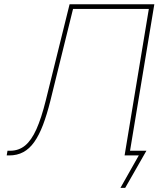

<svg xmlns="http://www.w3.org/2000/svg" viewBox="-20 -748 795 924"><path d="M12.2 0 16.1 -22.5H28.3Q70.3 -22.5 100.8 -47.6Q131.3 -72.8 155.3 -126.2Q179.2 -179.7 200.2 -264.2L314.9 -727.5H722.7L602.1 0H579.6L696.3 -705.1H331.5L222.2 -262.2Q205.6 -195.8 186.8 -146.5Q168 -97.2 144.8 -64.5Q121.6 -31.7 92 -15.9Q62.5 0 24.4 0ZM559.6 156.2 647.9 0H586.4L590.3 -22.5H684.6L582.5 156.2Z"/></svg>

Font: Inter 17pt Thin
Style: Italic
Weight: 250
Italic angle: -9.3988°
Version: Version 4.001;git-66647c0bb